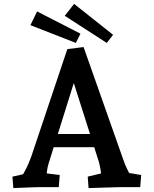

<svg xmlns="http://www.w3.org/2000/svg" viewBox="-20 -956 785 981"><path d="M48.1 5 43.5 -53.5 149.6 -77.3 77.2 -29.4Q92.5 -55.2 103.9 -76.2Q115.3 -97.3 124.5 -117.8Q133.6 -138.4 141.3 -160.6L324 -705L407 -715.6L610.2 -139.5Q618.5 -114.1 631.1 -89.3Q643.6 -64.5 654 -43.1L587.8 -80.8L701.4 -61.9L696.4 0H603.3Q591.3 0 560.9 1Q530.5 2 495.4 3Q460.3 4 432.5 5L428.2 -53.5L548.2 -82.3L503.6 -19.4Q497.6 -67.5 492.5 -96.5Q487.5 -125.5 477.6 -152.7L341.4 -580.9H372.5L228.6 -121.6Q222.3 -101.3 219.6 -79.1Q217 -56.9 216.3 -29.3L166.8 -76.3L285.2 -61.9L280.2 0H185.6Q173.6 0 149.2 1Q124.7 2 97.3 3Q69.8 4 48.1 5ZM226.5 -204V-271.5H493.5V-204ZM525.5 -736.7 310.9 -875.2 358.7 -936.1 557.8 -778.1ZM367.5 -736.7 135.4 -827.4 169.4 -897.5 391 -784Z"/></svg>

Font: Andada Pro
Style: Regular
Weight: 400
Designer: Carolina Giovagnoli
Foundry: Huerta Tipografica
Version: Version 3.003